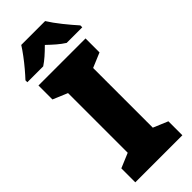

<svg xmlns="http://www.w3.org/2000/svg" viewBox="-296 -964 1001 1001"><g transform="rotate(-45 204.0 -463.5)"><path d="M378 0H31V-103L112 -137V-577L31 -611V-714H378V-611L297 -577V-137L378 -103ZM293 -927Q314 -893 346.5 -852.5Q379 -812 407 -781V-767H292Q270 -781 249 -799Q228 -817 204 -840Q180 -816 160 -798.5Q140 -781 119 -767H2V-781Q19 -799 41 -825Q63 -851 83.5 -878.5Q104 -906 117 -927Z"/></g></svg>

Font: Noto Sans Lao Looped SemiCondensed Black
Style: Regular
Weight: 900
Width: 4
Designer: Mark Frömberg, Ben Mitchell
Foundry: The Fontpad Ltd
Version: Version 1.002; ttfautohint (v1.8.4.7-5d5b)